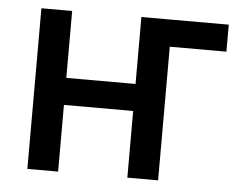

<svg xmlns="http://www.w3.org/2000/svg" viewBox="-44 -598 808 650"><g transform="rotate(5 360.0 -273.0)"><path d="M708 -545.9Q708 -522.5 708 -454.1Q653.3 -454.1 488.3 -454.1Q488.3 -476.6 488.3 -545.9Q543 -545.9 708 -545.9ZM441.4 -318.4Q441.4 -295.9 441.4 -226.6Q367.2 -226.6 145.5 -226.6Q145.5 -250 145.5 -318.4Q219.7 -318.4 441.4 -318.4ZM175.8 -545.9Q175.8 -409.2 175.8 0Q149.4 0 71.3 0Q71.3 -136.7 71.3 -545.9Q97.7 -545.9 175.8 -545.9ZM515.6 -545.9Q515.6 -409.2 515.6 0Q489.3 0 411.1 0Q411.1 -136.7 411.1 -545.9Q437.5 -545.9 515.6 -545.9Z"/></g></svg>

Font: DeepSea
Style: Medium
Weight: 500
Designer: Stem
Version: Version 3.019;git-0a5106e0b